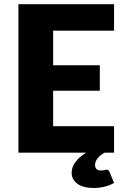

<svg xmlns="http://www.w3.org/2000/svg" viewBox="-20 -749 613 942"><path d="M539.6 -598.6H240.7V-428.7H469.7V-303.7H240.7V-129.9H539.6V0H493.7Q472.7 10.7 460.4 25.9Q446.3 42.5 446.3 61Q446.3 72.8 453.6 80.1Q460 87.4 473.6 87.4Q482.4 87.4 485.4 86.9Q491.2 85.9 493.2 85.4Q495.1 85 498 84Q499.5 83.5 502.4 83.5Q513.2 83.5 516.6 92.8L539.6 148.4Q519.5 160.2 496.1 166Q469.7 173.3 440.4 173.3Q386.7 173.3 359.4 152.3Q331.5 130.9 331.5 99.1Q331.5 72.8 348.6 47.9Q366.2 22.5 402.8 0H70.3V-728.5H539.6Z"/></svg>

Font: Lato-ExtraBold
Style: Regular
Weight: 500
Designer: Lukasz Dziedzic with Adam Twardoch and Botio Nikoltchev
Foundry: tyPoland Lukasz Dziedzic
Version: ""